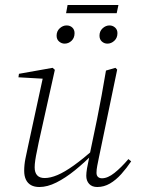

<svg xmlns="http://www.w3.org/2000/svg" viewBox="-20 -738 568 770"><path d="M138 12Q118 12 104.5 4.5Q91 -3 84 -17.5Q77 -32 77 -53Q77 -77 82 -102Q87 -127 93 -154L153 -431L159 -422L54 -428L56 -442L191 -466L200 -458L135 -166Q132 -149 128 -131Q124 -113 121.5 -96Q119 -79 119 -67Q119 -46 129 -35Q139 -24 159 -24Q182 -24 210.5 -36Q239 -48 276 -74.5Q313 -101 361 -143L365 -128H360Q320 -87 281 -55.5Q242 -24 206 -6Q170 12 138 12ZM370 12Q349 12 337.5 -0.5Q326 -13 326 -33Q326 -45 329 -63Q332 -81 339 -113V-115L369 -259Q379 -308 387.5 -355Q396 -402 405 -455L443 -466L450 -459L376 -103Q373 -88 370 -73Q367 -58 367 -45Q367 -34 373 -28.5Q379 -23 389 -23Q412 -23 439 -44.5Q466 -66 495 -100L506 -91Q488 -64 466.5 -40Q445 -16 421 -2Q397 12 370 12ZM239 -563Q227 -563 217 -571.5Q207 -580 207 -595Q207 -613 219.5 -624.5Q232 -636 247 -636Q261 -636 270 -627.5Q279 -619 279 -605Q279 -586 267 -574.5Q255 -563 239 -563ZM411 -563Q398 -563 388.5 -571.5Q379 -580 379 -595Q379 -613 391.5 -624.5Q404 -636 419 -636Q432 -636 441.5 -627.5Q451 -619 451 -605Q451 -586 438.5 -574.5Q426 -563 411 -563ZM245 -685 251 -718H455L448 -685Z"/></svg>

Font: Source Serif 4 48pt Light
Style: Italic
Weight: 300
Italic angle: -12°
Designer: Frank Grießhammer
Foundry: Adobe Systems Incorporated
Version: Version 4.004;hotconv 1.0.116;makeotfexe 2.5.65601